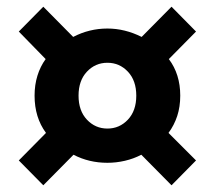

<svg xmlns="http://www.w3.org/2000/svg" viewBox="-20 -615 640 572"><path d="M109 -63 36 -137 117 -219Q83 -265 83 -330Q83 -362 91.5 -389.5Q100 -417 116 -439L36 -521L109 -595L198 -505Q246 -530 300 -530Q352 -530 402 -505L491 -595L564 -521L483 -439Q517 -394 517 -330Q517 -297 508 -269.5Q499 -242 482 -219L564 -137L491 -63L401 -154Q378 -142 352 -136Q326 -130 300 -130Q245 -130 199 -154ZM300 -232Q336 -232 361 -258.5Q386 -285 386 -330Q386 -375 361 -401.5Q336 -428 300 -428Q264 -428 239 -401.5Q214 -375 214 -330Q214 -285 239 -258.5Q264 -232 300 -232Z"/></svg>

Font: Source Code Pro
Style: Bold
Weight: 700
Monospace: yes
Designer: Paul D. Hunt, Teo Tuominen
Foundry: Adobe Systems Incorporated
Version: Version 2.030;PS 1.000;hotconv 16.6.51;makeotf.lib2.5.65220